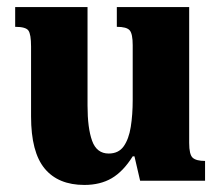

<svg xmlns="http://www.w3.org/2000/svg" viewBox="-20 -512 628 544"><path d="M219 12Q145 12 106.5 -34.5Q68 -81 68 -182V-380Q68 -415 60.5 -425.5Q53 -436 23 -436V-492H228V-213Q228 -149 241 -113Q254 -77 288 -77Q316 -77 330.5 -97.5Q345 -118 350.5 -152.5Q356 -187 356 -229V-384Q356 -416 347.5 -426Q339 -436 311 -436V-492H516V-107Q516 -74 526 -65Q536 -56 561 -56V0H377L361 -69H356Q329 -26 296.5 -7Q264 12 219 12Z"/></svg>

Font: Noto Serif Armenian SemiCondensed ExtraBold
Style: Regular
Weight: 800
Width: 4
Designer: Monotype Design Team
Foundry: Monotype Imaging Inc.
Version: Version 2.008; ttfautohint (v1.8.4.7-5d5b)